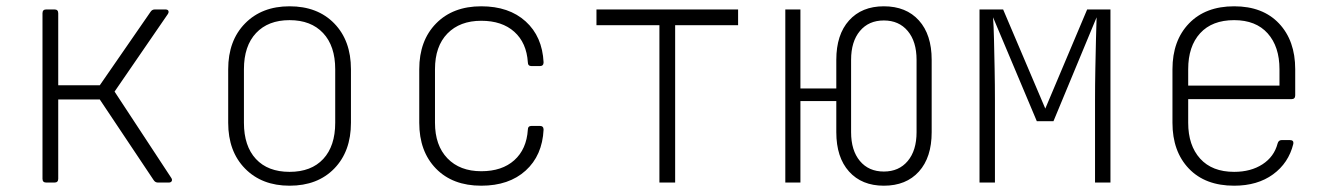

<svg xmlns="http://www.w3.org/2000/svg" viewBox="-20 -580 4240 610"><path d="M127 0Q115 0 115 -12V-538Q115 -550 127 -550H153Q165 -550 165 -538V-309H297L458 -542Q463 -550 472 -550H505Q513 -550 515 -545.5Q517 -541 513 -535L344 -289L524 -15Q528 -9 525.5 -4.5Q523 0 516 0H482Q473 0 468 -8L297 -264H165V-12Q165 0 153 0Z M900 10Q812 10 758.5 -44.5Q705 -99 705 -190V-360Q705 -451 758.5 -505.5Q812 -560 900 -560Q989 -560 1042 -505.5Q1095 -451 1095 -360V-190Q1095 -99 1042 -44.5Q989 10 900 10ZM900 -34Q969 -34 1007 -75Q1045 -116 1045 -190V-360Q1045 -434 1006.5 -475Q968 -516 900 -516Q832 -516 793.5 -475Q755 -434 755 -360V-190Q755 -116 793 -75Q831 -34 900 -34Z M1509 10Q1418 10 1365 -44.5Q1312 -99 1312 -190V-360Q1312 -451 1365.5 -505.5Q1419 -560 1509 -560Q1597 -560 1650 -512Q1703 -464 1707 -382Q1707 -370 1695 -370H1669Q1657 -370 1657 -382Q1653 -444 1614 -479Q1575 -514 1509 -514Q1441 -514 1401.5 -473.5Q1362 -433 1362 -360V-190Q1362 -118 1401.5 -77Q1441 -36 1509 -36Q1575 -36 1614 -71Q1653 -106 1657 -168Q1657 -180 1669 -180H1695Q1707 -180 1707 -168Q1703 -86 1650 -38Q1597 10 1509 10Z M2075 0V-500H1875V-550H2325V-500H2125V0Z M2788 10Q2718 10 2677.5 -35Q2637 -80 2637 -160V-259H2523V0H2475V-550H2523V-299H2637V-390Q2637 -470 2677.5 -515Q2718 -560 2788 -560Q2859 -560 2899.5 -515Q2940 -470 2940 -390V-160Q2940 -80 2899.5 -35Q2859 10 2788 10ZM2788 -35Q2836 -35 2864 -68.5Q2892 -102 2892 -160V-390Q2892 -448 2864 -481.5Q2836 -515 2788 -515Q2740 -515 2712 -481.5Q2684 -448 2684 -390V-160Q2684 -102 2712 -68.5Q2740 -35 2788 -35Z M3092 0V-550H3167L3301 -235L3434 -550H3508V0H3459V-260Q3459 -311 3460 -361.5Q3461 -412 3462 -455Q3463 -498 3464 -525L3327 -195H3274L3135 -525Q3137 -498 3138 -455Q3139 -412 3140 -361.5Q3141 -311 3141 -260V0Z M3901 10Q3809 10 3757 -44.5Q3705 -99 3705 -190V-360Q3705 -451 3757.5 -505.5Q3810 -560 3901 -560Q3992 -560 4043.5 -505.5Q4095 -451 4095 -360V-277Q4095 -265 4083 -265H3755V-190Q3755 -118 3793 -76Q3831 -34 3901 -34Q3954 -34 3991 -58Q4028 -82 4039 -124Q4042 -135 4052 -135H4078Q4091 -135 4089 -123Q4074 -62 4024.5 -26Q3975 10 3901 10ZM3755 -308H4045V-360Q4045 -432 4007.5 -474Q3970 -516 3901 -516Q3831 -516 3793 -474.5Q3755 -433 3755 -360Z"/></svg>

Font: Pitagon Sans Mono Thin
Style: Regular
Weight: 100
Monospace: yes
Designer: Travis Tran
Foundry: Pitagon
Version: Version 1.001; ttfautohint (v1.8.4.7-5d5b);gftools[0.9.26]